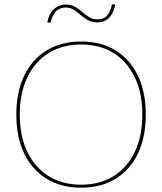

<svg xmlns="http://www.w3.org/2000/svg" viewBox="-20 -863 754 893"><path d="M357 -670Q450 -670 517.5 -628.5Q585 -587 621.5 -511Q658 -435 658 -330Q658 -225 621.5 -149Q585 -73 517.5 -31.5Q450 10 357 10Q265 10 197 -31.5Q129 -73 92.5 -149Q56 -225 56 -330Q56 -435 92.5 -511Q129 -587 197 -628.5Q265 -670 357 -670ZM357 -656Q270 -656 206 -616Q142 -576 107 -503Q72 -430 72 -330Q72 -230 107 -157Q142 -84 206 -44Q270 -4 357 -4Q445 -4 508.5 -44Q572 -84 607 -157Q642 -230 642 -330Q642 -430 607 -503Q572 -576 508.5 -616Q445 -656 357 -656ZM516 -843Q511 -815 499.5 -796Q488 -777 471.5 -768Q455 -759 433 -759Q407 -759 388.5 -769.5Q370 -780 354.5 -793.5Q339 -807 323 -817.5Q307 -828 286 -828Q257 -828 240 -810Q223 -792 215 -758H200Q208 -801 231.5 -821.5Q255 -842 287 -842Q311 -842 329 -831.5Q347 -821 362.5 -807.5Q378 -794 394.5 -783.5Q411 -773 433 -773Q463 -773 478.5 -791Q494 -809 501 -843Z"/></svg>

Font: Work Sans Thin
Style: Regular
Weight: 250
Designer: Wei Huang
Foundry: Wei Huang
Version: Version 2.012